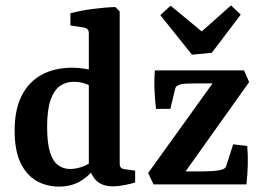

<svg xmlns="http://www.w3.org/2000/svg" viewBox="-20 -681 972 709"><path d="M198 8Q151 8 114 -13.5Q77 -35 55.5 -80.5Q34 -126 34 -199Q34 -275 59.5 -326.5Q85 -378 133 -404.5Q181 -431 248 -431Q271 -431 294.5 -427Q318 -423 331 -418L319 -359Q311 -367 292 -373Q273 -379 253 -379Q224 -379 202 -364Q180 -349 167 -312.5Q154 -276 154 -213Q154 -155 164 -121Q174 -87 193.5 -72Q213 -57 238 -57Q261 -57 284.5 -65.5Q308 -74 324 -89L337 -71Q316 -37 281 -14.5Q246 8 198 8ZM422 -639V-78Q422 -66 427 -61.5Q432 -57 441 -56L479 -51V-7Q466 -3 442 2Q418 7 397 7Q358 7 336.5 -13.5Q315 -34 308 -71V-558Q308 -576 291 -579L240 -587V-632Q277 -642 323 -648Q369 -654 406 -655ZM775 -387 782 -373H706Q692 -373 676.5 -372.5Q661 -372 649 -370Q640 -368 634 -364Q628 -360 626 -350L609 -279H556Q552 -314 550.5 -351Q549 -388 552 -421H881L900 -378L656 -35L649 -48H724Q742 -48 760.5 -49Q779 -50 793 -53Q802 -55 808 -58.5Q814 -62 816 -70L841 -148L893 -142Q896 -107 895 -71Q894 -35 890 0H547L527 -42ZM869 -627 762 -486 689 -479 572 -625 610 -660 725 -565 833 -661Z"/></svg>

Font: Yrsa SemiBold
Style: Regular
Weight: 600
Version: Version 2.004